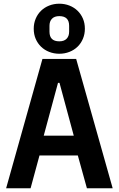

<svg xmlns="http://www.w3.org/2000/svg" viewBox="-20 -1016 640 1036"><path d="M449 0 400 -177H193L145 0H13L209 -698H391L588 0ZM301 -569H293L216 -284H378ZM300 -726Q271 -726 245.5 -736Q220 -746 201.5 -764Q183 -782 172.5 -806.5Q162 -831 162 -861Q162 -890 172.5 -915Q183 -940 201.5 -958Q220 -976 245.5 -986Q271 -996 300 -996Q329 -996 354.5 -986Q380 -976 398.5 -958Q417 -940 427.5 -915.5Q438 -891 438 -861Q438 -832 427.5 -807Q417 -782 398.5 -764Q380 -746 354.5 -736Q329 -726 300 -726ZM300 -793Q326 -793 339.5 -807Q353 -821 353 -845V-877Q353 -929 300 -929Q274 -929 260.5 -915Q247 -901 247 -877V-845Q247 -793 300 -793Z"/></svg>

Font: IBM Plex Mono SmBld
Style: Regular
Weight: 600
Monospace: yes
Designer: Mike Abbink, Paul van der Laan, Pieter van Rosmalen
Foundry: Bold Monday
Version: Version 2.3